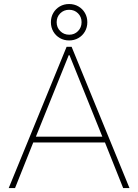

<svg xmlns="http://www.w3.org/2000/svg" viewBox="-20 -958 704 978"><path d="M24.4 0 319.3 -719.7H344.7L639.6 0H607.4L510.7 -242.2L504.9 -252.9L334 -676.8H330.1L159.2 -252.9L153.3 -242.2L56.6 0ZM139.6 -232.4V-261.7H524.4V-232.4ZM332 -752Q305.7 -752 284.7 -764.2Q263.7 -776.4 251.5 -797.4Q239.3 -818.4 239.3 -844.7Q239.3 -871.1 251.5 -892.1Q263.7 -913.1 284.7 -925.3Q305.7 -937.5 332 -937.5Q358.4 -937.5 379.4 -925.3Q400.4 -913.1 412.6 -892.1Q424.8 -871.1 424.8 -844.7Q424.8 -818.4 412.6 -797.4Q400.4 -776.4 379.4 -764.2Q358.4 -752 332 -752ZM332.5 -781.2Q359.4 -781.2 377.4 -799.6Q395.5 -817.9 395.5 -845.2Q395.5 -872.1 377.4 -890.1Q359.4 -908.2 332 -908.2Q305.2 -908.2 286.9 -890.1Q268.6 -872.1 268.6 -844.7Q268.6 -817.9 286.9 -799.6Q305.2 -781.2 332.5 -781.2Z"/></svg>

Font: Reddit Sans ExtraLight
Style: Regular
Weight: 250
Designer: Stephen Hutchings
Foundry: Reddit
Version: Version 1.014